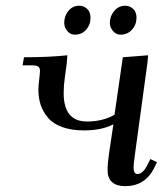

<svg xmlns="http://www.w3.org/2000/svg" viewBox="-20 -637 582 664"><path d="M58.1 -411.1 63 -439Q149.4 -439 212.9 -445.8L210.9 -418L204.1 -368.2Q200.2 -341.3 200.2 -314.9Q200.2 -216.8 280.8 -216.8Q335.9 -216.8 376 -240.2L404.8 -439L492.2 -445.8L490.2 -421.9L446.8 -104Q441.9 -68.8 441.9 -58.1Q441.9 -35.2 455.1 -35.2Q473.6 -35.2 488.8 -64.9L500 -86.9L522.9 -76.2L512.2 -54.2Q481 6.8 412.1 6.8Q383.3 6.8 367.7 -7.1Q352.1 -21 352.1 -47.9Q352.1 -71.8 356.9 -105L372.1 -207Q331.1 -186 271 -186Q227.1 -186 195.3 -197.5Q163.6 -209 146.2 -229.5Q128.9 -250 120.8 -273.9Q112.8 -297.9 112.8 -327.1Q112.8 -338.9 115.5 -361.6Q118.2 -384.3 118.2 -391.1Q118.2 -402.8 111.8 -407Q105.5 -411.1 87.9 -411.1ZM202.1 -558.1Q202.1 -582 216.8 -599.6Q231.4 -617.2 253.9 -617.2Q270 -617.2 281.5 -606.2Q293 -595.2 293 -576.2Q293 -551.3 277.8 -534.2Q262.7 -517.1 238.8 -517.1Q223.1 -517.1 212.6 -529.8Q202.1 -542.5 202.1 -558.1ZM359.9 -558.1Q359.9 -581.5 375.2 -599.4Q390.6 -617.2 413.1 -617.2Q429.2 -617.2 440.7 -606.2Q452.1 -595.2 452.1 -576.2Q452.1 -551.8 436.5 -534.4Q420.9 -517.1 397 -517.1Q381.3 -517.1 370.6 -529.8Q359.9 -542.5 359.9 -558.1Z"/></svg>

Font: Dihjauti S
Style: Bold Italic
Weight: 700
Italic angle: -9°
Designer: T. Christopher White
Version: Version 3.0.0